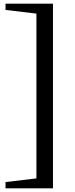

<svg xmlns="http://www.w3.org/2000/svg" viewBox="-20 -815 408 1044"><path d="M268 -795H10V-761L178 -741V155L10 175V209H268Z"/></svg>

Font: Basteleur Moonlight
Style: Regular
Weight: 300
Designer: Keussel
Foundry: Keussel Studio
Version: Version 1.300;Glyphs 3.2 (3192)